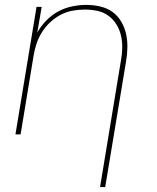

<svg xmlns="http://www.w3.org/2000/svg" viewBox="-20 -548 640 783"><path d="M388 215 473 -300Q478 -326 478.5 -352Q479 -378 473.5 -402.5Q468 -427 455 -448Q442 -469 422.5 -483.5Q403 -498 378 -503.5Q353 -509 326 -509Q302 -509 276.5 -504.5Q251 -500 228 -488Q205 -476 185 -457.5Q165 -439 151 -416.5Q137 -394 129 -370Q121 -346 117 -321L64 0H43L129 -520H150L132 -415Q147 -442 169 -464.5Q191 -487 218 -501.5Q245 -516 274.5 -522Q304 -528 332 -528Q361 -528 389 -521.5Q417 -515 438.5 -499.5Q460 -484 474 -460.5Q488 -437 494 -410Q500 -383 499.5 -354.5Q499 -326 494 -297L409 215Z"/></svg>

Font: Iosevka SS04 Th Ex Obl
Style: Regular
Weight: 100
Width: 7
Italic angle: -9°
Monospace: yes
Designer: Belleve Invis
Foundry: Belleve Invis
Version: Version 19.0.0; ttfautohint (v1.8.4)